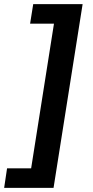

<svg xmlns="http://www.w3.org/2000/svg" viewBox="-75 -725 449 925"><path d="M-55 180 -41 86H75L185 -611H70L85 -705H323L183 180Z"/></svg>

Font: Mulish
Style: Bold Italic
Weight: 700
Italic angle: -9°
Designer: Vernon Adams
Foundry: Vernon Adams
Version: Version 3.603; ttfautohint (v1.8.3)